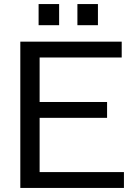

<svg xmlns="http://www.w3.org/2000/svg" viewBox="-20 -925 670 945"><path d="M361 -905V-801H462V-905ZM170 -905V-801H271V-905ZM590 0V-78H175V-345H507V-423H175V-642H579V-720H80V0Z"/></svg>

Font: Sawarabi Gothic
Style: Regular
Weight: 400
Designer: mshio (mshio@users.sourceforge.jp)
Version: Version 20141215